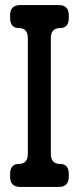

<svg xmlns="http://www.w3.org/2000/svg" viewBox="-20 -730 312 759"><path d="M60 9H212Q252 9 252 -31V-42Q252 -82 217 -82Q181 -82 181 -122V-579Q181 -619 217 -619Q252 -619 252 -659V-670Q252 -710 212 -710H60Q20 -710 20 -670V-659Q20 -619 55 -619Q90 -619 90 -579V-122Q90 -82 55 -82Q20 -82 20 -42V-31Q20 9 60 9Z"/></svg>

Font: WDXL Lubrifont TC
Style: Regular
Weight: 400
Designer: [WDXL Lubrifont] Copyright 2020-2022 (c) NightFurySL2001, Skr-ZERO; [ZCOOL QingKe HuangYou] Copyright 2018-2022 (c) The 
Version: Version 2.001;hotconv 1.1.1;makeotfexe 2.6.0